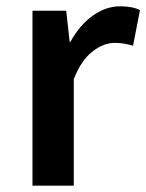

<svg xmlns="http://www.w3.org/2000/svg" viewBox="-20 -589 464 609"><path d="M83 -555H190L201 -456H203Q233 -510 274.5 -539.5Q316 -569 361 -569Q400 -569 424 -557L402 -444Q388 -448 374 -450.5Q360 -453 344 -453Q308 -453 272.5 -425Q237 -397 214 -338V0H83Z"/></svg>

Font: Merged Yaku Han JP SemiBold
Style: Regular
Weight: 600
Designer: Ryoko NISHIZUKA 西塚涼子 (kana, bopomofo & ideographs); Paul D. Hunt (Latin, Greek & Cyrillic); Sandoll Communications 산돌커뮤니
Foundry: Adobe
Version: Version 2.004